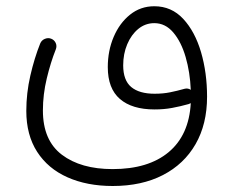

<svg xmlns="http://www.w3.org/2000/svg" viewBox="-20 -372 772 627"><path d="M65.9 -9.8Q65.9 -67.9 79.1 -125.2Q92.3 -182.6 111.3 -230Q115.7 -240.7 126.5 -245.1Q137.2 -249.5 147 -245.6Q157.2 -241.7 161.9 -231.7Q166.5 -221.7 162.1 -210.4Q145.5 -168.9 132.8 -116.2Q120.1 -63.5 120.1 -11.2Q120.1 86.4 182.1 133.3Q244.1 180.2 347.7 180.2Q464.4 180.2 530.8 124.8Q597.2 69.3 603 -35.2Q599.6 -33.2 596.2 -32.2Q568.4 -24.4 541.7 -19.5Q515.1 -14.6 484.9 -14.6Q411.1 -14.6 371.6 -48.8Q332 -83 332 -152.8Q332 -206.5 351.3 -251.7Q370.6 -296.9 404.8 -324.2Q439 -351.6 483.9 -351.6Q540 -351.6 578.4 -310.3Q616.7 -269 636.5 -201.7Q656.2 -134.3 656.2 -56.2Q656.2 33.2 618.7 98.6Q581.1 164.1 512 199.7Q442.9 235.4 348.1 235.4Q264.2 235.4 200.4 207Q136.7 178.7 101.3 123.8Q65.9 68.8 65.9 -9.8ZM382.3 -158.7Q382.3 -109.9 408.4 -87.9Q434.6 -65.9 484.9 -65.9Q512.7 -65.9 535.6 -70.6Q558.6 -75.2 582.5 -82Q593.8 -85 603 -78.6Q600.6 -136.2 586.2 -185.8Q571.8 -235.4 545.9 -265.9Q520 -296.4 483.9 -296.4Q454.6 -296.4 431.6 -277.6Q408.7 -258.8 395.5 -227.5Q382.3 -196.3 382.3 -158.7Z"/></svg>

Font: Mikhak Light
Style: Regular
Weight: 300
Designer: Amin Abedi
Version: Version 3.3